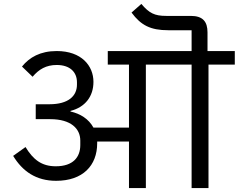

<svg xmlns="http://www.w3.org/2000/svg" viewBox="-20 -958 1216 978"><path d="M266 -37C402 -37 475 -115 475 -228V-237H637V0H723V-629H956V0H1042V-629H1176V-698H1037V-793C1037 -848 1013 -877 952 -877H827C767 -877 740 -891 700 -938L650 -894C698 -829 747 -804 837 -804H956V-698H529V-629H637V-308H456C432 -352 389 -379 339 -390V-393C414 -412 456 -467 456 -541C456 -623 395 -698 269 -698C185 -698 130 -666 92 -619L146 -567C178 -605 215 -627 269 -627C336 -627 372 -591 372 -539V-527C372 -468 327 -427 232 -427H162V-351H236C342 -351 389 -302 389 -242V-219C389 -158 353 -111 264 -111C192 -111 149 -145 110 -209L47 -164C95 -85 164 -37 266 -37Z"/></svg>

Font: IBM Plex Devanagari Text
Style: Regular
Weight: 450
Designer: Mike Abbink, Paul van der Laan, Pieter van Rosmalen, Erin McLaughlin
Foundry: Bold Monday
Version: Version 1.0